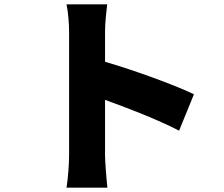

<svg xmlns="http://www.w3.org/2000/svg" viewBox="-20 -821 1040 892"><path d="M881 -383C797 -424 603 -495 468 -534V-671C468 -719 474 -763 478 -801H289C297 -763 301 -711 301 -671V-100C301 -59 296 8 289 51H479C474 6 468 -73 468 -100V-357C574 -319 711 -266 812 -214Z"/></svg>

Font: Noto Sans Korean Black
Style: Bold
Weight: 900
Designer: Ryoko NISHIZUKA (kana & ideographs); Paul D. Hunt (Latin, Greek & Cyrillic); Wenlong ZHANG (bopomofo); Sandoll Communica
Foundry: Adobe Systems Incorporated
Version: Version 1.000;PS 1;hotconv 1.0.78;makeotf.lib2.5.61930